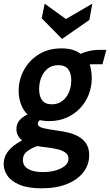

<svg xmlns="http://www.w3.org/2000/svg" viewBox="-66 -770 596 1040"><path d="M159 250Q86 250 40.5 231Q-5 212 -25.5 182Q-46 152 -46 119Q-46 90 -33.5 67Q-21 44 1.5 25Q24 6 54 -10Q40 -20 31.5 -35.5Q23 -51 23 -71Q23 -98 38.5 -117Q54 -136 83 -150Q60 -172 47.5 -206Q35 -240 35 -278Q35 -338 63.5 -390.5Q92 -443 144 -475.5Q196 -508 267 -508Q333 -508 371 -478Q385 -486 413.5 -493Q442 -500 476 -500H510L489 -422H442Q438 -422 432.5 -422Q427 -422 420 -421Q425 -406 428 -386Q431 -366 431 -346Q431 -301 415 -259Q399 -217 368.5 -184.5Q338 -152 295.5 -133Q253 -114 199 -114Q185 -114 173.5 -115.5Q162 -117 150 -119Q145 -116 142 -111Q139 -106 139 -100Q139 -83 168.5 -76Q198 -69 248 -62Q272 -59 301 -52.5Q330 -46 356.5 -32Q383 -18 400 6.5Q417 31 417 71Q417 122 386 162.5Q355 203 297.5 226.5Q240 250 159 250ZM166 162Q204 162 235.5 153Q267 144 286 128Q305 112 305 90Q305 68 286.5 55.5Q268 43 240 37Q212 31 184 28Q156 25 136 21Q107 31 82.5 48.5Q58 66 58 97Q58 128 86 145Q114 162 166 162ZM215 -205Q248 -205 271.5 -223Q295 -241 307.5 -270.5Q320 -300 320 -334Q320 -374 303 -395.5Q286 -417 250 -417Q216 -417 193 -399Q170 -381 158 -351.5Q146 -322 146 -287Q146 -248 162.5 -226.5Q179 -205 215 -205ZM270 -559 160 -671 176 -750 291 -667 434 -750 418 -662Z"/></svg>

Font: Cabin VF Beta
Style: Italic
Weight: 400
Italic angle: -7°
Designer: Pablo Impallari
Foundry: Pablo Impallari. http://www.impallari.com Igino Marini. http://www.ikern.com
Version: Version 2.300